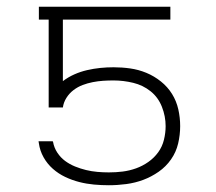

<svg xmlns="http://www.w3.org/2000/svg" viewBox="-20 -540 640 568"><path d="M302 8Q280 8 258 6Q236 4 214.5 -1.5Q193 -7 173 -16.5Q153 -26 136.5 -40.5Q120 -55 109 -74.5Q98 -94 95 -116L94 -122H136L137 -120Q140 -103 149.5 -88.5Q159 -74 172.5 -64Q186 -54 202 -47.5Q218 -41 234.5 -37Q251 -33 268 -31.5Q285 -30 302 -30Q323 -30 343 -32.5Q363 -35 382.5 -42Q402 -49 419 -61Q436 -73 448 -89.5Q460 -106 465 -126.5Q470 -147 470 -167Q470 -196 459 -224Q448 -252 425.5 -270Q403 -288 374 -295Q345 -302 316 -302Q300 -302 285 -301Q270 -300 254.5 -297Q239 -294 224.5 -288.5Q210 -283 197.5 -273.5Q185 -264 176.5 -250.5Q168 -237 166 -222H124V-482H95V-520H484V-482H166V-300Q182 -312 200 -320Q218 -328 237.5 -332.5Q257 -337 276.5 -339Q296 -341 316 -341Q341 -341 365.5 -337.5Q390 -334 413 -324.5Q436 -315 456 -299Q476 -283 489 -262Q502 -241 507.5 -216.5Q513 -192 513 -167Q513 -141 507 -115.5Q501 -90 486 -68.5Q471 -47 449.5 -32Q428 -17 404 -8Q380 1 354 4.5Q328 8 302 8Z"/></svg>

Font: Zed Sans Extralight Extended
Style: Regular
Weight: 200
Width: 7
Designer: Belleve Invis
Foundry: Belleve Invis
Version: Version 1.0.0; ttfautohint (v1.8.4)